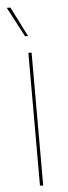

<svg xmlns="http://www.w3.org/2000/svg" viewBox="-60 -920 334 950"><g transform="rotate(-5 107.0 -445.5)"><path d="M105 -743H90L12 -891H30ZM115 0H99V-660H115Z"/></g></svg>

Font: Work Sans Hairline
Style: Regular
Weight: 400
Designer: Wei Huang
Foundry: Wei Huang
Version: Version 1.032